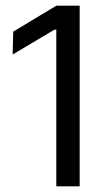

<svg xmlns="http://www.w3.org/2000/svg" viewBox="-20 -659 376 679"><path d="M179.1 0V-554.1H172.5L24.7 -466.2L26.8 -547.2L179.5 -639H261.8V0Z"/></svg>

Font: Anek Tamil Medium
Style: Regular
Weight: 500
Designer: Aadarsh Rajan (Tamil), Yesha Goshar (Latin)
Foundry: Ek Type
Version: Version 1.003